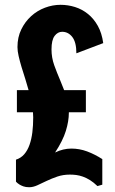

<svg xmlns="http://www.w3.org/2000/svg" viewBox="-20 -784 486 810"><path d="M51.3 -403.8H100.6Q94.2 -427.2 86.9 -450.2Q78.1 -477.1 70.8 -501.5Q63.5 -525.9 58.6 -547.4Q53.7 -568.8 53.7 -585.4Q53.7 -627 69.8 -659.9Q85.9 -692.9 111.6 -716.1Q137.2 -739.3 169.7 -751.5Q202.1 -763.7 235.4 -763.7Q266.6 -763.7 296.4 -754.4Q326.2 -745.1 350.8 -725.3Q375.5 -705.6 392.6 -675Q409.7 -644.5 415.5 -602.1L302.2 -559.1Q302.2 -605.5 285.2 -627.7Q268.1 -649.9 242.2 -649.9Q223.6 -649.9 210.4 -632.6Q197.3 -615.2 197.3 -575.7Q197.3 -541 208.7 -509Q220.2 -477.1 233.9 -445.3Q242.7 -424.8 250.5 -403.8H342.3V-310.5H270.5V-308.6Q270.5 -272.9 257.8 -231.7Q245.1 -190.4 212.4 -140.6Q246.1 -157.2 281.2 -157.2Q314.9 -157.2 347.2 -145.3Q379.4 -133.3 411.6 -112.8V-4.9L391.1 1Q375 -14.6 359.6 -24.2Q344.2 -33.7 329.8 -38.8Q315.4 -43.9 301.8 -45.7Q288.1 -47.4 274.9 -47.4Q246.1 -47.4 221.9 -39.1Q197.8 -30.8 176.8 -20.8Q155.8 -10.7 137.7 -2.4Q119.6 5.9 103 5.9Q88.9 5.9 78.6 2.2Q68.4 -1.5 61.5 -5.9Q53.2 -11.2 47.4 -17.6V-110.4Q68.4 -117.2 82.3 -133.3Q96.2 -149.4 104.5 -172.9Q112.8 -196.3 116.5 -225.8Q120.1 -255.4 120.1 -288.6Q120.1 -299.3 119.1 -310.5H51.3Z"/></svg>

Font: Francois One
Style: Regular
Weight: 400
Designer: Vernon Adams
Foundry: vernon adams
Version: Version 1.000